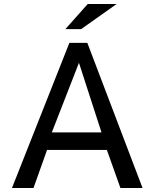

<svg xmlns="http://www.w3.org/2000/svg" viewBox="-20 -940 775 963"><path d="M516 -188 584 3H695L418 -725H328L40 3H148L216 -188ZM376 -625 489 -276H240ZM308 -794H387L565 -920H420Z"/></svg>

Font: Sawarabi Gothic
Style: Regular
Weight: 400
Designer: mshio (mshio@users.sourceforge.jp)
Version: Version 20141215